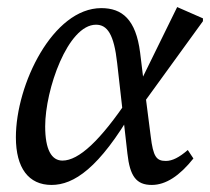

<svg xmlns="http://www.w3.org/2000/svg" viewBox="-20 -511 595 544"><path d="M126 13C189 13 261 -34 358 -201H364L345 -233C264 -112 203 -56 157 -56C126 -56 108 -87 108 -153C108 -257 172 -441 252 -441C284 -441 303 -414 312 -332L341 -76C348 -12 366 13 410 13C450 13 489 -13 528 -62L512 -86C488 -65 468 -55 450 -55C423 -55 414 -67 407 -125L391 -250L388 -272L377 -362C365 -456 326 -488 267 -488C130 -488 25 -272 25 -122C25 -35 61 13 126 13ZM381 -211 555 -451V-459L482 -491L374 -271L381 -211Z"/></svg>

Font: Source Serif 4 Variable
Style: Italic
Weight: 400
Italic angle: -12°
Designer: Frank Grießhammer
Foundry: Adobe Systems Incorporated
Version: Version 4.004;hotconv 1.0.116;makeotfexe 2.5.65601